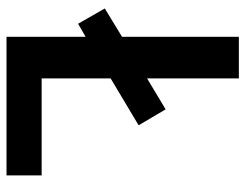

<svg xmlns="http://www.w3.org/2000/svg" viewBox="-102 -652 754 590"><g transform="rotate(90 275.0 -357.0)"><path d="M93 0V-243L53 -220L6 -302L93 -355V-714H221V-432L316 -489L365 -406L221 -320V-108H519V0Z"/></g></svg>

Font: Noto Sans Bassa Vah SemiBold
Style: Regular
Weight: 600
Designer: Monotype Design Team
Foundry: Monotype Imaging Inc.
Version: Version 2.002; ttfautohint (v1.8.4.7-5d5b)